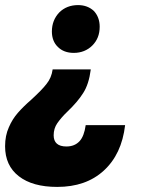

<svg xmlns="http://www.w3.org/2000/svg" viewBox="-49 -571 553 755"><path d="M179 -386C194 -371 215 -363 241 -363C270 -363 295 -373 314 -392C333 -411 343 -435 343 -466C343 -491 335 -512 320 -528C304 -543 283 -551 258 -551C228 -551 203 -541 184 -522C165 -502 155 -477 155 -447C155 -422 163 -401 179 -386ZM359 100C406 57 434 -2 443 -79H288C284 -50 276 -29 264 -16C251 -2 234 5 212 5C179 5 162 -10 162 -39C162 -57 167 -73 176 -86C185 -99 198 -115 217 -133C242 -157 263 -181 278 -205C293 -228 303 -259 308 -298H158C155 -276 147 -257 134 -241C121 -224 101 -204 75 -180C52 -160 34 -142 21 -127C7 -111 -5 -92 -14 -71C-24 -49 -29 -24 -29 4C-29 55 -11 94 25 122C61 150 111 164 176 164C251 164 312 143 359 100Z"/></svg>

Font: Argentum Sans ExtraBold
Style: Italic
Weight: 800
Italic angle: -11.3°
Designer: Julieta Ulanovsky
Foundry: Julieta Ulanovsky
Version: Version 5.001;February 15, 2019;FontCreator 11.5.0.2425 64-b